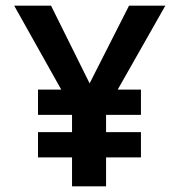

<svg xmlns="http://www.w3.org/2000/svg" viewBox="-20 -657 633 677"><path d="M114 -252V-341H196L30 -637H160L296 -363L435 -637H563L395 -341H477V-252H354V-191H477V-102H354V0H234V-102H114V-191H234V-252Z"/></svg>

Font: Amaranth
Style: Regular
Weight: 400
Designer: Gesine Todt
Foundry: Gesine Todt
Version: Version 1.000